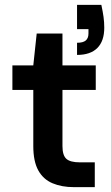

<svg xmlns="http://www.w3.org/2000/svg" viewBox="-20 -770 458 790"><path d="M284 0Q234 0 196 -16Q158 -32 137.5 -69Q117 -106 117 -169V-400H31V-501H117L131 -632H237V-501H374V-400H237V-169Q237 -131 253 -116.5Q269 -102 309 -102H370V0ZM297 -544V-594Q322 -594 333 -603.5Q344 -613 344 -632V-650H297V-750H397Q403 -722 406 -700.5Q409 -679 409 -656Q409 -601 380.5 -572.5Q352 -544 297 -544Z"/></svg>

Font: DM Sans 18pt SemiBold
Style: Regular
Weight: 600
Designer: Colophon Foundry, Jonny Pinhorn
Foundry: Colophon Foundry
Version: Version 4.004;gftools[0.9.30]